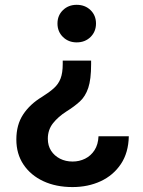

<svg xmlns="http://www.w3.org/2000/svg" viewBox="-20 -569 585 786"><path d="M353 -320.8V-305.7Q353 -244.1 341.3 -209.2Q329.6 -174.3 306.9 -153.6Q284.2 -132.8 252 -112.8Q218.3 -91.3 197 -64.5Q175.8 -37.6 175.8 -1Q175.8 27.3 189.2 48.1Q202.6 68.8 225.6 80.6Q248.5 92.3 277.3 92.3Q304.7 92.3 328.4 80.6Q352.1 68.8 366.9 45.9Q381.8 22.9 383.3 -11.2H507.3Q505.9 56.2 474.9 102.5Q443.8 148.9 392.1 172.9Q340.3 196.8 276.9 196.8Q209 196.8 157.2 172.6Q105.5 148.4 76.2 104.7Q46.9 61 46.9 2Q46.9 -58.1 74.7 -100.3Q102.5 -142.6 151.9 -172.4Q181.6 -190.9 200.4 -207.8Q219.2 -224.6 228 -247.6Q236.8 -270.5 236.8 -307.1V-320.8ZM293.9 -549.3Q328.1 -549.3 350.6 -527.6Q373 -505.9 373 -472.7Q373 -439.5 350.6 -417.5Q328.1 -395.5 293.9 -395.5Q260.3 -395.5 237.8 -417.5Q215.3 -439.5 215.3 -472.7Q215.3 -505.9 237.8 -527.6Q260.3 -549.3 293.9 -549.3Z"/></svg>

Font: Inter 17pt SemiBold
Style: Regular
Weight: 600
Version: Version 4.001;git-66647c0bb